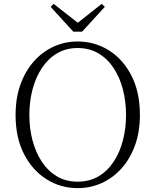

<svg xmlns="http://www.w3.org/2000/svg" viewBox="-20 -952 799 987"><path d="M401.9 -789.1H356.9L240.2 -917L255.9 -932.1L379.9 -835L502.9 -932.1L519 -917ZM378.9 -18.1Q439.9 -18.1 486.3 -45.4Q532.7 -72.8 564.2 -120.6Q595.7 -168.5 611.8 -230.2Q627.9 -292 627.9 -360.8Q627.9 -430.2 611.8 -492.2Q595.7 -554.2 564.2 -602.1Q532.7 -649.9 486.3 -677.5Q439.9 -705.1 378.9 -705.1Q318.8 -705.1 272.7 -677.5Q226.6 -649.9 195.1 -602.1Q163.6 -554.2 147.2 -492.2Q130.9 -430.2 130.9 -360.8Q130.9 -292 147.2 -230.2Q163.6 -168.5 195.1 -120.6Q226.6 -72.8 272.7 -45.4Q318.8 -18.1 378.9 -18.1ZM378.9 -738.8Q466.3 -738.8 539.1 -693.6Q611.8 -648.4 655.5 -563.7Q699.2 -479 699.2 -360.8Q699.2 -274.4 674.1 -205.1Q648.9 -135.7 604.7 -86.4Q560.5 -37.1 502.7 -11Q444.8 15.1 378.9 15.1Q292 15.1 219.5 -30.3Q147 -75.7 103.5 -159.9Q60.1 -244.1 60.1 -360.8Q60.1 -448.2 85.2 -517.8Q110.4 -587.4 154.5 -637Q198.7 -686.5 256.3 -712.6Q314 -738.8 378.9 -738.8Z"/></svg>

Font: Source Han Serif CN ExtraLight
Style: Regular
Weight: 250
Designer: Ryoko NISHIZUKA  (kana & ideographs); Frank Grießhammer (Latin, Greek & Cyrillic); Wenlong ZHANG  (bopomofo); Sandoll Co
Foundry: Adobe Systems Incorporated
Version: Version 1.001;PS 1.001;hotconv 16.6.54;makeotf.lib2.5.65590